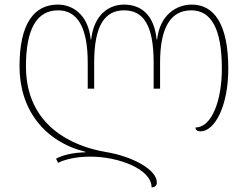

<svg xmlns="http://www.w3.org/2000/svg" viewBox="-20 -566 1079 836"><path d="M815 -546C749 -546 676 -502 664 -394H662C651 -504 592 -546 520 -546C454 -546 389 -502 377 -394H375C364 -504 295 -546 232 -546C128 -546 65 -463 65 -277C65 -90 172 50 352 95V97C292 99 252 110 224 125L233 143C260 129 310 116 374 116C494 116 640 169 640 250C654 250 663 242 663 229C663 170 551 114 442 96C297 72 93 -17 93 -277C93 -438 139 -521 233 -521C316 -521 362 -449 362 -293V-180H390V-293C390 -456 437 -521 520 -521C603 -521 649 -459 649 -293V-180H677V-293C677 -445 722 -521 813 -521C899 -521 946 -442 946 -267C946 -130 903 -11 831 -11C832 1 839 6 853 6C914 6 974 -102 974 -267C974 -463 911 -546 815 -546Z"/></svg>

Font: Noto Serif Georgian Thin
Style: Regular
Weight: 100
Designer: Monotype Design Team, Akaki Razmadze
Foundry: Google LLC
Version: Version 2.003